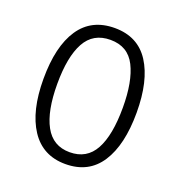

<svg xmlns="http://www.w3.org/2000/svg" viewBox="-106 -632 685 732"><g transform="rotate(20 237.0 -266.0)"><path d="M426 -267Q426 -136 378.5 -63Q331 10 237 10Q145 10 96.5 -63.5Q48 -137 48 -267Q48 -399 96 -470.5Q144 -542 238 -542Q332 -542 379 -469Q426 -396 426 -267ZM104 -267Q104 -157 136.5 -97.5Q169 -38 237 -38Q306 -38 338 -96.5Q370 -155 370 -267Q370 -373 339.5 -433.5Q309 -494 238 -494Q168 -494 136 -435.5Q104 -377 104 -267Z"/></g></svg>

Font: Noto Sans Khmer UI Condensed Light
Style: Regular
Weight: 300
Width: 3
Designer: Danh Hong and the Monotype Design Team
Foundry: Monotype Imaging Inc.
Version: Version 2.002; ttfautohint (v1.8.4.7-5d5b)